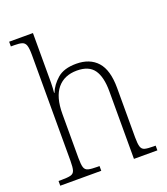

<svg xmlns="http://www.w3.org/2000/svg" viewBox="-139 -857 832 955"><g transform="rotate(-20 277.0 -380.0)"><path d="M15 0V-25H32Q63 -25 79 -29Q95 -33 100 -48.5Q105 -64 105 -99V-660Q105 -695 99.5 -710.5Q94 -726 80 -730.5Q66 -735 40 -735H21V-760H147V-497Q147 -483 146 -468Q145 -453 144 -444H146Q161 -482 196 -512.5Q231 -543 296 -543Q368 -543 407.5 -499Q447 -455 447 -360V-98Q447 -65 452 -49Q457 -33 472 -29Q487 -25 518 -25H529V0H405V-358Q405 -434 378 -472Q351 -510 288 -510Q221 -510 184 -465.5Q147 -421 147 -331V-98Q147 -64 152 -48.5Q157 -33 173 -29Q189 -25 220 -25H232V0Z"/></g></svg>

Font: Noto Serif Georgian SemiCondensed ExtraLight
Style: Regular
Weight: 200
Width: 4
Designer: Monotype Design Team, Akaki Razmadze
Foundry: Google LLC
Version: Version 2.003; ttfautohint (v1.8.4.7-5d5b)